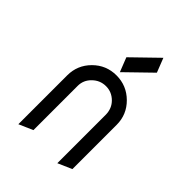

<svg xmlns="http://www.w3.org/2000/svg" viewBox="-224 -899 1010 1010"><g transform="rotate(45 281.0 -393.5)"><path d="M249.5 -650.9 389.2 -786.6 420.4 -707 280.8 -571.3ZM281.7 -467.8Q237.8 -467.8 206.1 -436.5Q174.8 -406.2 174.8 -363.3Q174.8 -362.3 174.8 -361.8V-34.2L96.7 0V-363.3Q96.7 -439.5 150.4 -493.2Q204.1 -546.9 280.3 -546.9Q356.4 -546.9 410.6 -493.2Q464.8 -439.5 464.8 -363.3V-34.2L386.7 0V-361.8Q385.7 -407.2 355.5 -437Q324.2 -467.8 281.7 -467.8Z"/></g></svg>

Font: NovaMono
Style: Regular
Weight: 400
Monospace: yes
Version: Version 1.2